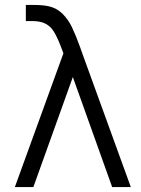

<svg xmlns="http://www.w3.org/2000/svg" viewBox="-20 -755 568 775"><path d="M236 -540Q233 -548 230.1 -555.4Q227.2 -562.8 224.5 -570Q208.8 -609.7 196.2 -629.3Q183.7 -649 163.4 -659.5Q143.2 -670 109.7 -670H84.3V-735H117.3Q153.7 -735 176.7 -729.7Q209.5 -722.3 232.5 -699.3Q255.5 -676.3 270.3 -645.5Q285.2 -614.7 303.5 -564.2Q305.5 -558.3 307.6 -552.2Q309.7 -546 312 -540L508 0H432.7L274 -444L114.7 0H40Z"/></svg>

Font: Manrope
Style: Regular
Weight: 400
Designer: Mikhail Sharanda
Foundry: Mikhail Sharanda
Version: Version 4.503